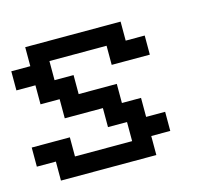

<svg xmlns="http://www.w3.org/2000/svg" viewBox="-82 -643 857 748"><g transform="rotate(-15 346.0 -269.0)"><path d="M76.7 0V-76.7H0V-153.8H153.8V-76.7H384.3V-153.8H307.6V-230.5H153.8V-307.6H76.7V-384.3H0V-461.4H76.7V-538.1H461.4V-461.4H538.1V-384.3H384.3V-461.4H153.8V-384.3H230.5V-307.6H384.3V-230.5H461.4V-153.8H538.1V-76.7H461.4V0Z"/></g></svg>

Font: Good Old DOS
Style: Regular
Weight: 400
Designer: Vasily Draigo
Foundry: Vasily Draigo
Version: 1.0